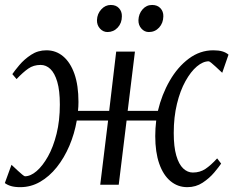

<svg xmlns="http://www.w3.org/2000/svg" viewBox="-34 -764 965 794"><path d="M50 10Q27 10 11.8 5.5Q-3.5 1 -14 -7L13.5 -82.5Q15 -81.5 22.5 -74.2Q30 -67 39.8 -58Q49.5 -49 57.8 -42.2Q66 -35.5 69 -35Q92.5 -35 117.5 -56.5Q142.5 -78 164.5 -117.2Q186.5 -156.5 200 -211Q213.5 -265.5 213.5 -331.5Q213.5 -389.5 202.8 -425.8Q192 -462 174.2 -478.8Q156.5 -495.5 134 -495.5Q104.5 -495.5 82.8 -480.2Q61 -465 34.5 -437L17 -457.5Q26.5 -471.5 46.2 -495Q66 -518.5 94.2 -537.2Q122.5 -556 158 -556Q197.5 -556 227.2 -531Q257 -506 273.8 -458.5Q290.5 -411 290.5 -342.5Q290.5 -333 290 -323.5Q289.5 -314 288.5 -305.5H417.5L446.5 -550.5H524L494 -305.5H619Q635 -373 667.8 -430Q700.5 -487 746.8 -521.5Q793 -556 848 -556Q870.5 -556 885.5 -551.5Q900.5 -547 911 -538L885 -463Q883 -464.5 875.5 -471.8Q868 -479 858.2 -488Q848.5 -497 840.5 -503.5Q832.5 -510 829.5 -510.5Q805.5 -510.5 780.2 -489.2Q755 -468 733 -428.5Q711 -389 697.8 -334.5Q684.5 -280 684.5 -214Q684.5 -157 695 -120.8Q705.5 -84.5 723.5 -67.5Q741.5 -50.5 763.5 -50.5Q793 -50.5 815.5 -65.5Q838 -80.5 864 -109L880.5 -87.5Q871.5 -74 851.8 -50.5Q832 -27 804 -8.5Q776 10 740.5 10Q701 10 671 -15Q641 -40 624.5 -87.2Q608 -134.5 608 -201.5Q608 -217 609 -233.2Q610 -249.5 612 -265.5H489.5L457 0H380.5L413 -265.5H283.5Q274 -210.5 252.8 -160.8Q231.5 -111 200.8 -72.5Q170 -34 131.8 -12Q93.5 10 50 10ZM410.5 -631.5Q392.5 -631.5 379.5 -645.8Q366.5 -660 367 -681Q368 -707 384.8 -725.2Q401.5 -743.5 424 -743.5Q446 -743.5 458.2 -730Q470.5 -716.5 470 -696.5Q470 -668.5 452.8 -650Q435.5 -631.5 410.5 -631.5ZM581.5 -631.5Q563.5 -631.5 550.8 -645.8Q538 -660 538.5 -681Q539.5 -707 555.5 -725.2Q571.5 -743.5 595 -743.5Q617 -743.5 629.5 -730Q642 -716.5 641.5 -696.5Q641 -668.5 624 -650Q607 -631.5 581.5 -631.5Z"/></svg>

Font: Merriweather 28pt Light
Style: Italic
Weight: 300
Italic angle: -7.8°
Version: Version 2.101